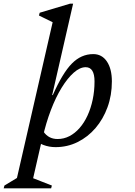

<svg xmlns="http://www.w3.org/2000/svg" viewBox="-109 -785 729 1040"><path d="M-89 235 -85 220 16 159 -22 200 182 -690 206 -650 102 -701 106 -716 270 -765H287L66 200L39 168L172 220L168 235ZM192 12Q157 12 125.5 0Q94 -12 67 -36L100 -184Q100 -111 127 -71.5Q154 -32 203 -32Q237 -32 267 -47.5Q297 -63 322 -91.5Q347 -120 365 -159Q383 -198 393 -245Q403 -292 403 -344Q403 -421 355 -421Q324 -421 290.5 -391.5Q257 -362 225 -310Q193 -258 166.5 -188.5Q140 -119 122 -39H76L127 -270H177Q230 -390 280.5 -441Q331 -492 396 -492Q443 -492 470 -452Q497 -412 497 -344Q497 -269 473.5 -204.5Q450 -140 408.5 -91.5Q367 -43 311.5 -15.5Q256 12 192 12Z"/></svg>

Font: Platypi Light
Style: Italic
Weight: 300
Italic angle: -13°
Designer: David Sargent
Foundry: Bolt Cutter Type
Version: Version 1.200